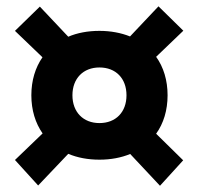

<svg xmlns="http://www.w3.org/2000/svg" viewBox="-20 -643 626 607"><path d="M294.4 -138.2C330.6 -138.2 363.3 -144.5 391.6 -156.2L485.8 -55.7L559.1 -136.2L473.6 -220.2C497.1 -252.9 509.8 -294.4 509.8 -341.8C509.8 -389.2 497.1 -430.7 473.6 -463.4L559.6 -545.9L481 -623L391.1 -527.8C362.8 -539.1 330.1 -545.4 294.4 -545.4C257.8 -545.4 224.1 -539.1 195.8 -526.9L106 -622.1L27.3 -545.4L114.3 -461.9C91.8 -429.7 79.1 -388.7 79.1 -341.8C79.1 -294.9 91.8 -253.9 114.7 -221.2L27.3 -137.2L100.6 -56.6L195.8 -156.7C224.6 -144.5 257.8 -138.2 294.4 -138.2ZM294.4 -253.9C243.2 -253.9 209 -288.6 209 -341.8C209 -395 243.2 -429.7 294.4 -429.7C346.2 -429.7 379.9 -395 379.9 -341.8C379.9 -288.6 346.2 -253.9 294.4 -253.9Z"/></svg>

Font: CaskaydiaCove Nerd Font
Style: Bold
Weight: 700
Designer: Aaron Bell
Foundry: Saja Typeworks
Version: Version 2111.1;Nerd Fonts 2.3.0